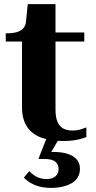

<svg xmlns="http://www.w3.org/2000/svg" viewBox="-20 -676 465 934"><path d="M8 -474V-514H12Q41 -514 61 -519.5Q81 -525 93 -538Q105 -551 107 -574L142 -518H390V-474ZM250 -144Q250 -105 260 -82.5Q270 -60 288.5 -50.5Q307 -41 332 -41Q355 -41 373.5 -47Q392 -53 400 -56V-9Q390 -5 374 -0.5Q358 4 336.5 7Q315 10 289 10Q230 10 184 -5.5Q138 -21 112.5 -58Q87 -95 87 -155V-512L101 -517L115 -656H250ZM268 -3 222 76 217 64Q263 61 297 69Q331 77 350 96Q369 115 369 145Q369 168 358.5 186Q348 204 329 215Q310 226 284.5 232Q259 238 229 238Q183 238 150.5 224.5Q118 211 96 188L122 157Q135 169 148 178Q161 187 176 191Q191 195 207 195Q235 195 250 181.5Q265 168 265 146Q265 123 248.5 110Q232 97 191 97H167L206 -3Z"/></svg>

Font: Roboto Serif 120pt Expanded SemiBold
Style: Regular
Weight: 600
Width: 7
Designer: Greg Gazdowicz
Foundry: Commercial Type
Version: Version 1.008